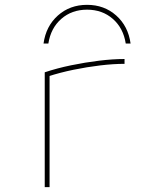

<svg xmlns="http://www.w3.org/2000/svg" viewBox="-20 -774 640 794"><path d="M340 -754Q411 -754 460.5 -710Q510 -666 520 -594H500Q490 -658 446.5 -696Q403 -734 340 -734Q277 -734 233.5 -696Q190 -658 180 -594H160Q170 -666 219.5 -710Q269 -754 340 -754ZM165 -475Q216 -492 274 -504Q332 -516 389.5 -523Q447 -530 495 -530V-510Q449 -510 394.5 -503.5Q340 -497 284 -485.5Q228 -474 179 -458L185 -469V0H165Z"/></svg>

Font: M PLUS Code Latin Expanded Thin
Style: Regular
Weight: 250
Width: 7
Designer: Coji Morishita
Foundry: UNDERFOREST DESIGN
Version: Version 1.002; ttfautohint (v1.8.3)